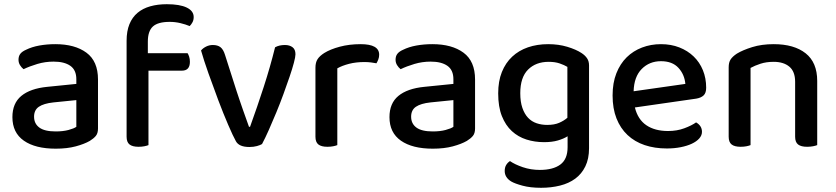

<svg xmlns="http://www.w3.org/2000/svg" viewBox="-20 -692 3975 913"><path d="M245 -67Q280 -67 306 -74Q332 -81 343 -89V-216L234 -205Q188 -200 165 -184.5Q142 -169 142 -137Q142 -104 167 -85.5Q192 -67 245 -67ZM243 -482Q336 -482 391 -441.5Q446 -401 446 -314V-81Q446 -58 435.5 -45.5Q425 -33 407 -22Q381 -7 340 4Q299 15 245 15Q148 15 93.5 -23Q39 -61 39 -135Q39 -201 81.5 -236Q124 -271 204 -279L343 -293V-315Q343 -359 314.5 -379Q286 -399 235 -399Q195 -399 158 -388Q121 -377 92 -363Q82 -371 75 -382.5Q68 -394 68 -408Q68 -425 76.5 -436Q85 -447 103 -455Q131 -469 167 -475.5Q203 -482 243 -482Z M683 -439H872Q876 -433 879.5 -422.5Q883 -412 883 -398Q883 -356 845 -356H686V-2Q679 1 666.5 3.5Q654 6 639 6Q610 6 596 -5Q582 -16 582 -42V-498Q582 -544 595.5 -577Q609 -610 634 -631Q659 -652 694.5 -662Q730 -672 773 -672Q835 -672 868 -656Q901 -640 901 -611Q901 -597 895.5 -586.5Q890 -576 882 -568Q863 -576 838 -582Q813 -588 787 -588Q731 -588 707 -566Q683 -544 683 -494Z M1335 -478Q1357 -478 1371 -467.5Q1385 -457 1385 -434Q1385 -422 1377.5 -393.5Q1370 -365 1357 -327Q1344 -289 1328 -245Q1312 -201 1294 -157.5Q1276 -114 1258.5 -74.5Q1241 -35 1226 -7Q1218 -2 1202 2.5Q1186 7 1166 7Q1117 7 1102 -20Q1088 -45 1065 -98.5Q1042 -152 1018 -215.5Q994 -279 971.5 -342.5Q949 -406 936 -452Q945 -463 960 -470.5Q975 -478 992 -478Q1015 -478 1028.5 -467.5Q1042 -457 1050 -431L1105 -259Q1111 -240 1119 -217Q1127 -194 1135 -170.5Q1143 -147 1151 -125.5Q1159 -104 1164 -89H1169Q1203 -183 1234 -278.5Q1265 -374 1288 -467Q1307 -478 1335 -478Z M1584 -2Q1577 1 1564.5 3.5Q1552 6 1537 6Q1508 6 1494 -5Q1480 -16 1480 -42V-370Q1480 -395 1490 -410.5Q1500 -426 1522 -440Q1551 -458 1596 -470Q1641 -482 1695 -482Q1783 -482 1783 -432Q1783 -420 1779 -409.5Q1775 -399 1770 -391Q1760 -393 1745 -395Q1730 -397 1713 -397Q1673 -397 1640 -388.5Q1607 -380 1584 -367Z M2038 -67Q2073 -67 2099 -74Q2125 -81 2136 -89V-216L2027 -205Q1981 -200 1958 -184.5Q1935 -169 1935 -137Q1935 -104 1960 -85.5Q1985 -67 2038 -67ZM2036 -482Q2129 -482 2184 -441.5Q2239 -401 2239 -314V-81Q2239 -58 2228.5 -45.5Q2218 -33 2200 -22Q2174 -7 2133 4Q2092 15 2038 15Q1941 15 1886.5 -23Q1832 -61 1832 -135Q1832 -201 1874.5 -236Q1917 -271 1997 -279L2136 -293V-315Q2136 -359 2107.5 -379Q2079 -399 2028 -399Q1988 -399 1951 -388Q1914 -377 1885 -363Q1875 -371 1868 -382.5Q1861 -394 1861 -408Q1861 -425 1869.5 -436Q1878 -447 1896 -455Q1924 -469 1960 -475.5Q1996 -482 2036 -482Z M2679 -44Q2660 -32 2632.5 -24Q2605 -16 2567 -16Q2523 -16 2483.5 -28.5Q2444 -41 2414 -68.5Q2384 -96 2366.5 -140Q2349 -184 2349 -248Q2349 -306 2366.5 -349.5Q2384 -393 2415.5 -422.5Q2447 -452 2490.5 -467Q2534 -482 2587 -482Q2636 -482 2677.5 -469.5Q2719 -457 2745 -440Q2762 -429 2771.5 -415Q2781 -401 2781 -381V13Q2781 63 2763.5 99Q2746 135 2715.5 157.5Q2685 180 2643 190.5Q2601 201 2553 201Q2502 201 2465 191Q2428 181 2411 171Q2380 152 2380 121Q2380 104 2387 92.5Q2394 81 2405 74Q2428 90 2466 103Q2504 116 2547 116Q2610 116 2644.5 90.5Q2679 65 2679 8ZM2582 -98Q2616 -98 2639 -108Q2662 -118 2678 -132V-374Q2663 -383 2641 -390.5Q2619 -398 2589 -398Q2528 -398 2491 -361Q2454 -324 2454 -249Q2454 -208 2464 -179Q2474 -150 2491 -132Q2508 -114 2531.5 -106Q2555 -98 2582 -98Z M2999 -181Q3013 -124 3053.5 -96.5Q3094 -69 3157 -69Q3199 -69 3234 -82Q3269 -95 3290 -110Q3318 -94 3318 -65Q3318 -48 3305 -33.5Q3292 -19 3269.5 -8.5Q3247 2 3216.5 8Q3186 14 3151 14Q3093 14 3045.5 -2Q2998 -18 2964 -50Q2930 -82 2911.5 -129Q2893 -176 2893 -238Q2893 -298 2911 -343.5Q2929 -389 2960 -419.5Q2991 -450 3033 -466Q3075 -482 3123 -482Q3171 -482 3210.5 -466.5Q3250 -451 3278.5 -423.5Q3307 -396 3322.5 -358Q3338 -320 3338 -275Q3338 -250 3326 -238.5Q3314 -227 3291 -223ZM3123 -401Q3068 -401 3031.5 -364Q2995 -327 2993 -258L3239 -293Q3235 -338 3206 -369.5Q3177 -401 3123 -401Z M3761 -303Q3761 -352 3733.5 -375Q3706 -398 3659 -398Q3624 -398 3596.5 -389Q3569 -380 3549 -369V-2Q3542 1 3529.5 3.5Q3517 6 3502 6Q3473 6 3459 -5Q3445 -16 3445 -42V-372Q3445 -395 3454 -409Q3463 -423 3484 -437Q3512 -454 3557 -468Q3602 -482 3659 -482Q3756 -482 3811 -438.5Q3866 -395 3866 -307V-2Q3859 1 3846 3.5Q3833 6 3818 6Q3789 6 3775 -5Q3761 -16 3761 -42V-303Z"/></svg>

Font: Baloo Thambi 2 Medium
Style: Regular
Weight: 500
Designer: Aadarsh Rajan and Ek Type
Foundry: Ek Type
Version: Version 1.640;hotconv 1.0.111;makeotfexe 2.5.65597; ttfautoh